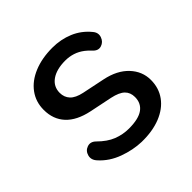

<svg xmlns="http://www.w3.org/2000/svg" viewBox="-138 -617 748 748"><g transform="rotate(-45 236.0 -243.0)"><path d="M62.7 -61.8Q45.6 -79.7 51 -100.1Q56.5 -120.5 75.5 -127Q94.5 -133.6 111 -117.5Q141.9 -86.6 173 -74.4Q204.1 -62.3 237.1 -62.3Q290.5 -62.3 315.6 -80.6Q340.7 -98.8 340.7 -132.8Q340.7 -157.8 325 -173.2Q309.3 -188.6 272.4 -196.5L178.7 -215.8Q116.3 -229 85 -262.8Q53.6 -296.6 53.6 -348.7Q53.6 -392.9 78.2 -426.4Q102.8 -459.9 147 -478.1Q191.2 -496.4 248.9 -496.4Q294.8 -496.4 335.1 -479.6Q375.4 -462.8 403.9 -427.8Q418.2 -410.9 411.3 -391.5Q404.5 -372.2 385.9 -366.3Q367.2 -360.3 350.7 -378.3Q340.6 -389.6 329.3 -398.3Q310.8 -412.6 290.7 -419Q270.6 -425.4 249.1 -425.4Q200.7 -425.4 172.6 -405.7Q144.6 -386 144.6 -351.6Q144.6 -327.3 159.9 -310.8Q175.3 -294.4 209.4 -287.2L303 -267.8Q364.3 -255 398 -219.1Q431.7 -183.2 431.7 -136Q431.7 -91.3 407.5 -58.1Q383.4 -25 338.9 -7.2Q294.4 10.5 235.4 9.3Q189.7 8 141.9 -9.4Q94.1 -26.9 62.7 -61.8Z"/></g></svg>

Font: SN Pro Thin
Style: Regular
Weight: 200
Designer: Tobias Whetton
Foundry: Supernotes
Version: Version 1.003;Glyphs 3.3 (3324)